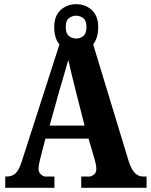

<svg xmlns="http://www.w3.org/2000/svg" viewBox="-20 -897 720 917"><path d="M5 0V-54H13Q36 -54 53 -68Q70 -82 84 -126L264 -685Q239 -713 239 -768Q239 -821 269.5 -849Q300 -877 344 -877Q388 -877 418.5 -849Q449 -821 449 -768Q449 -740 442.5 -719.5Q436 -699 425 -685L594 -129Q608 -85 625.5 -69.5Q643 -54 662 -54H680V0H368V-54H409Q416 -54 428 -62.5Q440 -71 440 -90Q440 -102 437 -116Q434 -130 431 -139L403 -235H197L176 -154Q173 -142 168.5 -123.5Q164 -105 164 -91Q164 -74 175.5 -64Q187 -54 195 -54H240V0ZM344 -713Q364 -713 378.5 -725.5Q393 -738 393 -768Q393 -798 378 -810Q363 -822 344 -822Q324 -822 309 -810Q294 -798 294 -768Q294 -739 307.5 -726.5Q321 -714 344 -713ZM217 -297H384L342 -462Q334 -494 323.5 -536.5Q313 -579 306 -611Q301 -593 293.5 -566.5Q286 -540 278 -513Q270 -486 264 -466Z"/></svg>

Font: Noto Serif Ethiopic Condensed ExtraBold
Style: Regular
Weight: 800
Width: 3
Designer: Monotype Design Team
Foundry: Monotype Imaging Inc.
Version: Version 2.102; ttfautohint (v1.8.4.7-5d5b)